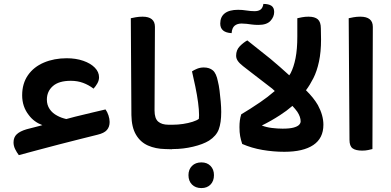

<svg xmlns="http://www.w3.org/2000/svg" viewBox="-20 -760 1993 979"><path d="M320 -463Q367 -463 404.5 -450Q442 -437 463.5 -415Q485 -393 485 -366Q485 -350 476.5 -335Q468 -320 457 -308Q432 -327 403.5 -337.5Q375 -348 341 -348Q280 -348 249.5 -321Q219 -294 219 -252Q219 -225 233 -204Q247 -183 272 -170Q292 -159 318 -153Q340 -159 363 -165Q409 -176 450 -186Q491 -196 518 -202Q527 -190 533 -172Q539 -154 539 -138Q539 -113 525 -97Q511 -81 477 -73Q438 -63 387 -50.5Q336 -38 281 -23.5Q226 -9 173 5Q120 19 76 31Q66 18 57.5 1Q49 -16 49 -34Q49 -60 65.5 -75.5Q82 -91 116 -101Q142 -108 182 -118Q189 -120 196 -122Q153 -138 127 -173Q93 -216 93 -274Q93 -334 122.5 -376.5Q152 -419 204 -441Q256 -463 320 -463Z M770 -623 768 -197Q768 -156 786.5 -140Q805 -124 839 -124H857V-123Q863 -112 867 -97Q871 -82 871 -62Q871 -41 867 -25Q863 -9 857 1L822 0Q773 -1 734.5 -18Q696 -35 673.5 -73Q651 -111 650 -173L647 -667Q655 -669 672 -672Q689 -675 707 -675Q738 -675 754 -662Q770 -649 770 -623Z M841 0V-124H861Q887 -124 913.5 -128Q940 -132 962 -139Q984 -146 994 -154Q995 -163 995 -173Q995 -200 990 -237.5Q985 -275 976 -318.5Q967 -362 959 -396Q969 -403 985 -409.5Q1001 -416 1019 -416Q1048 -416 1065.5 -401Q1083 -386 1091 -345Q1096 -326 1099.5 -298Q1103 -270 1105.5 -241.5Q1108 -213 1108 -189Q1108 -134 1095.5 -100.5Q1083 -67 1046 -43Q1015 -24 964.5 -12Q914 0 863 0ZM1007 199Q977 199 959 181Q941 163 941 133Q941 104 959 86Q977 68 1007 68Q1036 68 1053.5 86Q1071 104 1071 133Q1071 163 1053.5 181Q1036 199 1007 199Z M1430 14Q1374 14 1318.5 4.5Q1263 -5 1215 -26Q1208 -47 1204.5 -66Q1201 -85 1201 -112Q1201 -130 1203 -145.5Q1205 -161 1210 -177Q1254 -203 1307 -239Q1344 -264 1381 -296Q1375 -302 1368 -308Q1341 -329 1313.5 -350Q1286 -371 1261.5 -390Q1237 -409 1219 -423Q1201 -437 1192.5 -449.5Q1184 -462 1184 -476Q1184 -505 1202.5 -524Q1221 -543 1241 -554Q1292 -514 1359 -460Q1408 -419 1455 -376Q1458 -381 1462 -387Q1478 -418 1487 -463.5Q1496 -509 1496 -574V-667Q1504 -669 1520 -672Q1536 -675 1553 -675Q1585 -675 1600.5 -661.5Q1616 -648 1616 -615L1617 -559Q1617 -495 1606.5 -446Q1596 -397 1578 -361.5Q1560 -326 1541 -301Q1541 -300 1540 -300Q1579 -262 1601 -224Q1629 -172 1629 -124Q1629 -55 1577.5 -20.5Q1526 14 1430 14ZM1315 -120Q1338 -111 1366.5 -107.5Q1395 -104 1421 -104Q1457 -104 1477 -109.5Q1497 -115 1505 -123.5Q1513 -132 1513 -141Q1513 -164 1496 -190Q1486 -204 1471 -220Q1441 -194 1408 -173Q1362 -143 1315 -120ZM1161 -591Q1103 -594 1103 -640Q1103 -674 1126 -692Q1149 -710 1194 -710Q1215 -710 1237 -706.5Q1259 -703 1278 -703Q1298 -703 1309 -711.5Q1320 -720 1323 -740Q1350 -740 1364 -730.5Q1378 -721 1378 -699Q1378 -674 1359 -653.5Q1340 -633 1298 -633Q1279 -633 1264.5 -635Q1250 -637 1237.5 -638.5Q1225 -640 1212 -640Q1190 -640 1176.5 -629Q1163 -618 1161 -591Z M1827 8Q1794 8 1778 -3.5Q1762 -15 1762 -47L1758 -667Q1766 -669 1782.5 -672Q1799 -675 1817 -675Q1881 -675 1881 -623L1879 0Q1871 2 1857.5 5Q1844 8 1827 8Z"/></svg>

Font: Baloo Bhaijaan 2 SemiBold
Style: Regular
Weight: 600
Designer: Sanskriti Dholi, Noopur Datye and Ek Type
Foundry: Ek Type
Version: Version 1.700